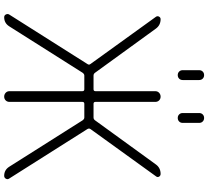

<svg xmlns="http://www.w3.org/2000/svg" viewBox="-58 -914 973 896"><g transform="rotate(90 428.0 -466.5)"><path d="M508 -910Q508 -920 514.5 -926.5Q521 -933 531 -933Q541 -933 547.5 -926.5Q554 -920 554 -910V-833Q554 -823 547.5 -816.5Q541 -810 531 -810Q521 -810 514.5 -816.5Q508 -823 508 -833ZM308 -910Q308 -920 314.5 -926.5Q321 -933 331 -933Q341 -933 347.5 -926.5Q354 -920 354 -910V-833Q354 -823 347.5 -816.5Q341 -810 331 -810Q321 -810 314.5 -816.5Q308 -823 308 -833ZM61 0Q52 0 48 -8Q44 -16 48 -23L279 -388Q285 -396 279 -403L59 -708Q54 -715 58 -722.5Q62 -730 70 -730Q98 -730 114 -708L320 -424Q325 -417 333 -417H397Q406 -417 406 -426V-705Q406 -716 413.5 -723Q421 -730 431.5 -730Q442 -730 449 -723Q456 -716 456 -705V-426Q456 -417 465 -417H529Q537 -417 542 -424L748 -708Q764 -730 792 -730Q801 -730 805 -722.5Q809 -715 803 -708L583 -403Q578 -396 583 -388L814 -23Q819 -16 814.5 -8Q810 0 801 0Q774 0 759 -23L542 -366Q536 -374 529 -374H465Q456 -374 456 -365V-25Q456 -14 449 -7Q442 0 431.5 0Q421 0 413.5 -7Q406 -14 406 -25V-365Q406 -374 397 -374H333Q326 -374 320 -366L103 -23Q88 0 61 0Z"/></g></svg>

Font: Rounded Mplus 1c Light
Style: Regular
Weight: 300
Version: Version 1.059.20150529